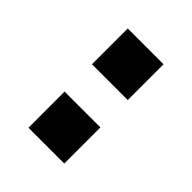

<svg xmlns="http://www.w3.org/2000/svg" viewBox="-10 -862 402 402"><g transform="rotate(-45 191.0 -661.0)"><path d="M44 -608V-714H151V-608ZM232 -608V-714H338V-608Z"/></g></svg>

Font: Geist Med
Style: Regular
Weight: 400
Designer: Basement.studio, Andrés Briganti, Mateo Zaragoza
Foundry: Basement.studio, Vercel, Andrés Briganti, Guido Ferreyra, Mateo Zaragoza
Version: Version 1.401